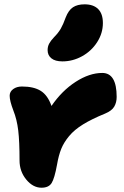

<svg xmlns="http://www.w3.org/2000/svg" viewBox="-20 -814 578 892"><path d="M270 -528.8Q236.3 -528.8 218.8 -543Q201.2 -557.1 201.2 -581.1Q201.2 -597.7 208.3 -611.1Q215.3 -624.5 231 -641.1Q251 -661.1 262.5 -681.2Q273.9 -701.2 285.2 -732.9Q298.3 -766.6 319.1 -780.3Q339.8 -793.9 373 -793.9Q414.1 -793.9 436 -772Q458 -750 458 -707Q458 -659.7 431.4 -618.2Q404.8 -576.7 361.3 -552.7Q317.9 -528.8 270 -528.8ZM172.9 58.1Q133.3 58.1 102.1 20.3Q70.8 -17.6 70.8 -68.8Q70.8 -156.7 64.7 -208Q58.6 -259.3 42 -300.8Q24.9 -345.7 24.9 -369.1Q24.9 -388.2 41.3 -400.1Q57.6 -412.1 82 -412.1Q137.2 -412.1 169.4 -391.8Q201.7 -371.6 219.2 -321.8Q267.6 -392.6 331.5 -433.8Q395.5 -475.1 455.1 -475.1Q522 -475.1 522 -363.8Q522 -337.9 510.7 -318.6Q499.5 -299.3 467.8 -286.1Q406.7 -261.2 366.2 -236.3Q325.7 -211.4 301.3 -182.1Q276.9 -152.8 264.6 -122.6Q252.4 -92.3 245.1 -49.8Q233.4 15.1 219.7 36.6Q206.1 58.1 172.9 58.1Z"/></svg>

Font: Shantell Sans Irregular Bouncy
Style: Regular
Weight: 800
Designer: Stephen Nixon, Anya Danilova, Shantell Martin
Foundry: Arrow Type
Version: Version 1.006;[9816181b4]